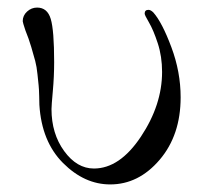

<svg xmlns="http://www.w3.org/2000/svg" viewBox="-20 -476 540 507"><path d="M40 -420Q40 -435 51.5 -445.5Q63 -456 78 -456Q105 -456 114 -426Q123 -396 123 -312Q123 -274 119.5 -235.5Q116 -197 116 -188Q116 -123 149.5 -77Q183 -31 228 -31Q296 -31 352 -115Q408 -199 408 -286Q408 -327 396.5 -362Q385 -397 373.5 -416.5Q362 -436 362 -440Q362 -450 372 -450Q378 -450 385 -443Q408 -417 432.5 -351.5Q457 -286 457 -219Q457 -119 401.5 -54Q346 11 271 11Q203 11 146.5 -45.5Q90 -102 84 -199Q84 -202 83.5 -222Q83 -242 82 -250.5Q81 -259 79 -279.5Q77 -300 73 -315Q69 -330 62.5 -352Q56 -374 47 -396Q40 -417 40 -420Z"/></svg>

Font: CMU Serif
Style: Roman
Weight: 500
Version: Version 0.7.0